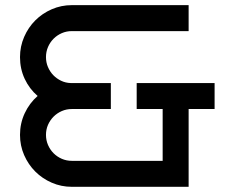

<svg xmlns="http://www.w3.org/2000/svg" viewBox="-20 -720 878 740"><path d="M707 0H256.8Q215.8 0 179.4 -15.9Q143.1 -31.7 116 -58.8Q88.9 -85.9 73 -122.3Q57.1 -158.7 57.1 -200.2Q57.1 -244.6 75.2 -283.4Q93.3 -322.3 125 -350.1Q93.3 -377.4 75.2 -416Q57.1 -454.6 57.1 -500Q57.1 -541 73 -577.6Q88.9 -614.3 116 -641.4Q143.1 -668.5 179.4 -684.3Q215.8 -700.2 256.8 -700.2H707V-600.1H256.8Q236.3 -600.1 218.3 -592.3Q200.2 -584.5 186.5 -570.8Q172.9 -557.1 165 -538.8Q157.2 -520.5 157.2 -500Q157.2 -479.5 164.8 -461.7Q172.4 -443.8 185.3 -430.4Q198.2 -417 215.6 -408.7Q232.9 -400.4 252.9 -399.9H256.8H407.2V-299.8H256.8Q236.3 -299.8 218.3 -292Q200.2 -284.2 186.5 -270.5Q172.9 -256.8 165 -238.8Q157.2 -220.7 157.2 -200.2Q157.2 -179.7 165 -161.4Q172.9 -143.1 186.5 -129.4Q200.2 -115.7 218.3 -107.9Q236.3 -100.1 256.8 -100.1H606.9V-299.8H506.8V-399.9H807.1V-299.8H707Z"/></svg>

Font: Bruno Ace SC
Style: Regular
Weight: 400
Designer: Astigmatic (AOETI)
Foundry: Astigmatic (AOETI)
Version: Version 1.000